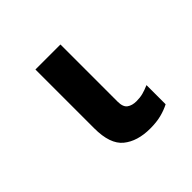

<svg xmlns="http://www.w3.org/2000/svg" viewBox="-139 -711 879 879"><g transform="rotate(-45 300.0 -271.5)"><path d="M371 10Q412 10 443 2Q474 -6 499 -19V-143Q476 -133 457 -128Q438 -123 415 -123Q387 -123 369.5 -135.5Q352 -148 352 -183V-553H190V-172Q190 -70 239 -30Q288 10 371 10Z"/></g></svg>

Font: Noto Sans Mono Extra
Style: Regular
Weight: 800
Designer: Monotype Design Team
Foundry: Monotype Imaging Inc.
Version: Version 1.900